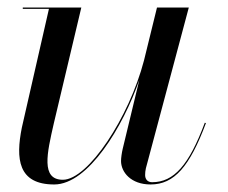

<svg xmlns="http://www.w3.org/2000/svg" viewBox="-20 -480 606 510"><path d="M196 -460H40.5V-456.5H110L38 -141C21.5 -58.5 27.5 10 124 10C214.5 10 307 -144 350 -267.5L306 -85C303.5 -74.5 301.5 -60.5 301.5 -52.5C301.5 -22.5 328 10 380 10C443 10 484 -38 527 -153L524 -154C482 -41.5 442 4 384 4C371.5 4 365.5 -4.5 365.5 -15C365.5 -20 366 -27 367.5 -33L481.5 -460H397L362.5 -319.5C323 -168 214 -2.5 147 -2.5C88 -2.5 105 -73.5 123 -152.5Z"/></svg>

Font: Bodoni* 48pt
Style: Italic
Weight: 400
Italic angle: -13°
Version: Version 2.3